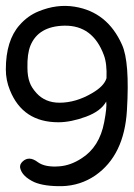

<svg xmlns="http://www.w3.org/2000/svg" viewBox="-22 -635 458 658"><path d="M95 -11Q53 -31 47 -60Q45 -72 56 -82Q78 -102 108 -79Q133 -61 182 -65Q220 -68 257 -92Q319 -131 335 -216Q345 -268 342 -287Q324 -254 272.5 -235Q221 -216 178 -216Q56 -216 12 -326Q-2 -360 -2 -397Q-2 -496 45 -549Q73 -581 110 -596Q173 -622 234 -612Q346 -594 396 -482Q423 -423 413 -257Q404 -103 305 -34Q254 1 191 3Q130 4 95 -11ZM198 -547Q109 -545 82 -478Q71 -450 72 -403Q72 -373 80 -352Q86 -335 103 -316Q133 -283 182 -283Q238 -283 294 -316Q335 -340 343 -367Q345 -417 334 -446Q296 -549 198 -547Z"/></svg>

Font: Scratch Savers
Style: Book
Weight: 400
Designer: Pablo Impallari, Rodrigo Fuenzalida, Brenda Gallo
Foundry: Pablo Impallari, Rodrigo Fuenzalida, Brenda Gallo
Version: Version 4.0b1